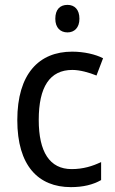

<svg xmlns="http://www.w3.org/2000/svg" viewBox="-20 -758 471 788"><path d="M257 -738C227 -738 207 -720 207 -681C207 -644 228 -625 257 -625C285 -625 306 -644 306 -681C306 -719 286 -738 257 -738ZM271 10C321 10 362 0 395 -19V-93C360 -76 321 -64 274 -64C184 -64 139 -134 139 -266C139 -401 184 -471 277 -471C308 -471 347 -460 376 -448L403 -519C372 -535 325 -546 276 -546C140 -546 51 -455 51 -265C51 -78 137 10 271 10Z"/></svg>

Font: Noto Sans Sinhala SemiCondensed
Style: Regular
Weight: 400
Width: 4
Designer: Jelle Bosma - Monotype Design Team
Foundry: Monotype Imaging Inc.
Version: Version 2.006